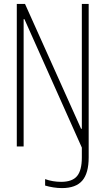

<svg xmlns="http://www.w3.org/2000/svg" viewBox="-20 -750 540 983"><path d="M297 213Q276 213 253.5 209.5Q231 206 211 200V167Q230 174 251 177.5Q272 181 293 181Q350 181 374.5 151.5Q399 122 399 56V-28L413 37L105 -652H101V0H66V-730H108L395 -91H399V-730H434V56Q434 137 401 175Q368 213 297 213Z"/></svg>

Font: M PLUS Code Latin ExtraLight
Style: Regular
Weight: 250
Designer: Coji Morishita
Foundry: UNDERFOREST DESIGN
Version: Version 1.002; ttfautohint (v1.8.3)